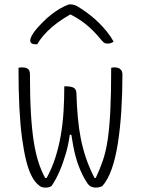

<svg xmlns="http://www.w3.org/2000/svg" viewBox="-20 -842 640 872"><path d="M272 -450H279Q297 -450 307.5 -446.5Q318 -443 322.5 -436Q327 -429 327 -419Q329 -359 333.5 -308.5Q338 -258 347 -212.5Q356 -167 371 -123Q386 -79 409 -34H415Q434 -74 447.5 -114Q461 -154 469 -207Q477 -260 481 -338.5Q485 -417 485 -534Q487 -535 489 -535Q491 -535 494 -535.5Q497 -536 500 -536Q510 -536 518 -533Q526 -530 531 -522.5Q536 -515 536 -503Q536 -418 531 -339Q526 -260 515.5 -192.5Q505 -125 487.5 -75Q470 -25 444 4Q440 5 437 6Q434 7 431 8Q428 9 424 9.5Q420 10 415 10Q404 10 394.5 6Q385 2 376 -11Q364 -29 354.5 -48.5Q345 -68 337 -89Q329 -110 323 -133Q317 -156 312.5 -180Q308 -204 304 -230H297Q294 -208 289.5 -186.5Q285 -165 279 -144.5Q273 -124 266 -104Q259 -84 251 -65.5Q243 -47 234 -30Q225 -13 214 3Q210 5 205.5 7Q201 9 196 9.5Q191 10 184 10Q174 10 166.5 6.5Q159 3 147 -9Q133 -23 120.5 -49Q108 -75 98 -116Q88 -157 80 -215.5Q72 -274 68 -353Q64 -432 64 -534Q66 -535 68 -535Q70 -535 73 -535.5Q76 -536 79 -536Q93 -536 101 -532.5Q109 -529 112.5 -522.5Q116 -516 116 -506Q116 -401 120.5 -326Q125 -251 133.5 -198Q142 -145 154.5 -106Q167 -67 185 -34H192Q216 -78 231.5 -126.5Q247 -175 256 -227Q265 -279 268.5 -334.5Q272 -390 272 -450ZM293 -822Q295 -822 297.5 -822Q300 -822 302 -822Q309 -822 320 -818.5Q331 -815 357 -797Q372 -787 390.5 -772.5Q409 -758 428 -739.5Q447 -721 464.5 -699.5Q482 -678 496 -653Q489 -648 482.5 -646Q476 -644 467 -644Q458 -644 451.5 -649Q445 -654 432 -670Q404 -704 369 -732.5Q334 -761 275 -789L333 -777H268L325 -790Q260 -757 216 -719Q172 -681 149 -641H143Q133 -641 127.5 -643Q122 -645 119.5 -649.5Q117 -654 117 -659Q117 -665 123.5 -678.5Q130 -692 146 -711Q161 -728 177.5 -744.5Q194 -761 212.5 -775.5Q231 -790 251 -802Q271 -814 293 -822Z"/></svg>

Font: Recursive Monospace Casual Light
Style: Regular
Weight: 300
Version: Version 1.047